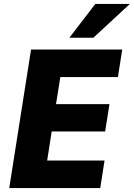

<svg xmlns="http://www.w3.org/2000/svg" viewBox="-20 -957 681 977"><path d="M27 0 138 -705H602L580 -565H287L265 -427H537L515 -288H243L220 -140H512L490 0ZM333 -765 465 -937H641L455 -765Z"/></svg>

Font: Nunito Sans 10pt SemiCondensed Black
Style: Italic
Weight: 900
Width: 4
Italic angle: -9°
Designer: Vernon Adams
Foundry: Vernon Adams
Version: Version 3.101;gftools[0.9.27]